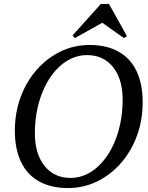

<svg xmlns="http://www.w3.org/2000/svg" viewBox="-20 -933 747 969"><path d="M323 16Q237 16 177 -17.5Q117 -51 86 -116Q55 -181 55 -273Q55 -364 84 -442.5Q113 -521 164.5 -580Q216 -639 284.5 -672.5Q353 -706 432 -706Q518 -706 578 -672.5Q638 -639 669 -574.5Q700 -510 700 -417Q700 -326 671 -247.5Q642 -169 590.5 -110Q539 -51 470.5 -17.5Q402 16 323 16ZM336 -35Q380 -35 419.5 -54.5Q459 -74 492 -110Q525 -146 549 -195.5Q573 -245 586 -304.5Q599 -364 599 -430Q599 -534 550.5 -594.5Q502 -655 419 -655Q375 -655 335.5 -635.5Q296 -616 263 -580Q230 -544 206 -494.5Q182 -445 169 -385.5Q156 -326 156 -260Q156 -157 204.5 -96Q253 -35 336 -35ZM358 -741 346 -754 489 -913H530L621 -750L605 -741L488 -824H507Z"/></svg>

Font: Platypi Light Light
Style: Italic
Weight: 300
Italic angle: -13°
Version: Version 1.200